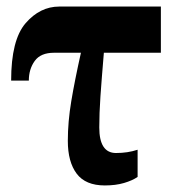

<svg xmlns="http://www.w3.org/2000/svg" viewBox="-20 -556 546 586"><path d="M300 10Q333 10 358.5 2.5Q384 -5 400 -16V-99Q370 -89 334 -89Q283 -89 283 -167Q283 -210 286.5 -261Q290 -312 297 -395H471V-536H161Q102 -536 58 -485Q14 -434 14 -310H68Q68 -345 86 -370Q104 -395 145 -395H227Q208 -310 197.5 -247Q187 -184 187 -126Q187 -62 214 -26Q241 10 300 10Z"/></svg>

Font: Noto Serif SemiCondensed Extra
Style: Regular
Weight: 800
Width: 4
Designer: Monotype Design Team
Foundry: Monotype Imaging Inc.
Version: Version 1.002